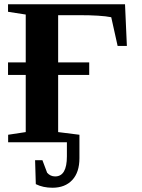

<svg xmlns="http://www.w3.org/2000/svg" viewBox="-20 -675 676 911"><path d="M582 -457H538.1L507.8 -593.3Q459 -603 355 -603H255.9V-378.9H403.3V-319.3H255.9V-48.3L356.9 -35.6V75.7Q356.9 142.6 322.8 179.2Q288.6 215.8 229 215.8Q184.1 215.8 149.9 198.7L146.5 85H181.2L203.6 144.5Q218.8 162.1 241.7 162.1Q297.4 162.1 297.4 66.9V0H18.6V-35.6L102.1 -48.3V-319.3H18.1V-378.9H102.1V-606L18.1 -619.1V-654.8H573.2Z"/></svg>

Font: Tinos
Style: Bold
Weight: 700
Designer: Steve Matteson
Foundry: Monotype Imaging Inc.
Version: Version 1.23